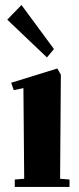

<svg xmlns="http://www.w3.org/2000/svg" viewBox="-20 -734 311 754"><path d="M38 -29 75 -32 72 -388 34 -380 24 -409 205 -465 219 -441 216 -32 253 -29V0H38ZM8.5 -656.8 64.3 -714.4 191.9 -541.4 164.4 -508.4Z"/></svg>

Font: Rakkas
Style: Regular
Weight: 400
Designer: Zeynep Akay
Foundry: Zeynep Akay
Version: Version 2.000